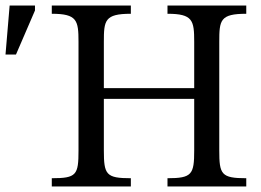

<svg xmlns="http://www.w3.org/2000/svg" viewBox="-33 -677 949 697"><path d="M344 -525C344 -603 347 -627 442 -627V-657H155V-627C247 -627 252 -603 252 -525V-131C252 -42 245 -30 155 -30V0H442V-30C352 -30 344 -43 344 -131V-318H672V-131C672 -44 664 -30 575 -30V0H861V-30C770 -30 763 -44 763 -131V-525C763 -604 766 -627 861 -627V-657H575V-627C667 -627 672 -603 672 -525V-357H344ZM-13 -479H25L94 -639V-657H2Z"/></svg>

Font: STIX Two Math
Style: Regular
Weight: 400
Designer: Ross Mills, John Hudson & Paul Hanslow, Tiro Typeworks Ltd; with portions MicroPress Inc., with additions and correction
Foundry: Tiro Typeworks Ltd
Version: Version 2.02 b142